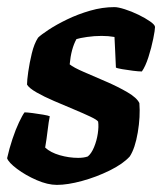

<svg xmlns="http://www.w3.org/2000/svg" viewBox="-34 -520 456 540"><path d="M126 0Q100 0 69 -13.5Q38 -27 14 -45Q-10 -63 -14 -75Q-8 -102 1 -129Q10 -156 19.5 -176Q29 -196 35 -204Q42 -204 57.5 -202Q73 -200 87.5 -197.5Q102 -195 106 -193Q103 -179 100 -153.5Q97 -128 93 -105Q108 -91 134 -83.5Q160 -76 186 -76Q202 -76 213 -80Q223 -88 230.5 -106Q238 -124 241 -144Q244 -164 242 -178Q239 -183 220 -192Q201 -201 173.5 -212.5Q146 -224 118 -236Q90 -248 69 -260Q48 -272 42 -282Q42 -294 45.5 -318.5Q49 -343 55.5 -370Q62 -397 73 -414Q81 -422 103 -436.5Q125 -451 155 -465.5Q185 -480 219.5 -490Q254 -500 288 -500Q298 -500 317 -494Q336 -488 355.5 -478.5Q375 -469 388.5 -459.5Q402 -450 402 -444Q402 -436 397 -411Q392 -386 383.5 -359.5Q375 -333 365 -319Q356 -319 340 -321Q324 -323 309.5 -325.5Q295 -328 292 -330Q291 -352 290 -374.5Q289 -397 288 -416Q271 -419 252 -419Q231 -419 210.5 -416Q190 -413 181 -410Q166 -383 162 -339Q173 -330 202 -317.5Q231 -305 264.5 -290.5Q298 -276 324.5 -260.5Q351 -245 358 -230Q361 -192 353.5 -147.5Q346 -103 331 -80Q312 -59 274.5 -40.5Q237 -22 196.5 -11Q156 0 126 0Z"/></svg>

Font: Texturina 72pt 72pt ExtraBold
Style: Italic
Weight: 800
Italic angle: -11°
Designer: Guillermo Torres Carreño
Foundry: Omnibus-Type
Version: Version 1.002; ttfautohint (v1.8.3)